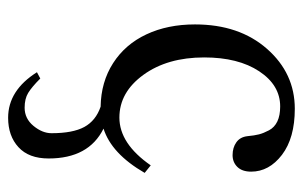

<svg xmlns="http://www.w3.org/2000/svg" viewBox="-150 -332 710 449"><g transform="rotate(90 204.5 -107.0)"><path d="M148.4 161.1 163.1 153.3Q183.1 173.3 196.8 181.6Q210.4 189.9 231.4 189.9Q256.8 189.9 273.9 169.2Q291 148.4 291 127Q291 77.1 276.4 50.3Q261.7 23.4 229 12.2Q170.9 11.2 127 -17.1Q83 -45.4 59.8 -95Q36.6 -144.5 36.6 -208.5Q36.6 -312 93.8 -377Q150.9 -441.9 233.9 -441.9Q302.2 -441.9 341.6 -411.9Q380.9 -381.8 380.9 -339.8Q380.9 -318.8 369.9 -307.6Q358.9 -296.4 342.3 -296.4Q324.7 -296.4 312.3 -305.2Q299.8 -314 297.9 -331.5Q296.4 -347.7 293.7 -358.2Q291 -368.7 284.2 -381.6Q277.3 -394.5 263.4 -401.1Q249.5 -407.7 228.5 -407.7Q178.7 -407.7 146.2 -358.6Q113.8 -309.6 113.8 -230Q113.8 -144 154.5 -87.9Q195.3 -31.7 254.4 -31.7Q315.4 -31.7 366.2 -105L383.8 -90.8Q338.9 -13.2 280.3 5.4Q350.1 40 350.1 133.8Q350.1 180.2 323.7 204.3Q297.4 228.5 254.9 228.5Q190.9 228.5 148.4 161.1Z"/></g></svg>

Font: Libertinage
Style: l
Weight: 400
Designer: OSP
Foundry: OSP
Version: Version 1.0; 2008; OFL relea